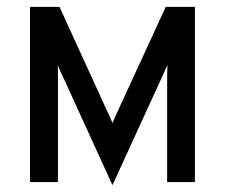

<svg xmlns="http://www.w3.org/2000/svg" viewBox="-20 -531 656 560"><path d="M308 9 165.5 -303Q160.5 -312.5 156.5 -321.8Q152.5 -331 148 -341.5Q149 -331.5 149 -322.5Q149 -313.5 149 -302V0H67.5V-511H153.5L290.5 -211.5Q296.5 -199.5 300.8 -189.5Q305 -179.5 308 -172Q311 -179.5 315.5 -189.5Q320 -199.5 325.5 -211.5L463.5 -511H548.5V0H467.5V-302Q467.5 -314.5 467.8 -323.8Q468 -333 468.5 -341.5Q464 -332.5 460 -323Q456 -313.5 451 -303Z"/></svg>

Font: Overpass Mono
Style: Regular
Weight: 400
Designer: Delve Withrington, Dave Bailey
Foundry: Delve Fonts LLC
Version: Version 4.000